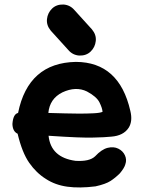

<svg xmlns="http://www.w3.org/2000/svg" viewBox="-20 -814 628 850"><path d="M403 11Q448 1 469.5 -13Q491 -27 511 -47Q531 -71 535 -87Q542 -107 533 -126.5Q524 -146 503.5 -156Q483 -166 456.5 -159.5Q430 -153 401 -122Q376 -98 314 -102Q205 -117 195 -213Q342 -203 394 -205Q445 -206 472 -209Q527 -213 550 -249Q568 -278 557 -323Q508 -539 316 -540Q105 -536 60 -314Q38 -309 35 -265Q36 -232 58 -222Q78 -138 109.5 -93Q141 -48 183 -22Q224 5 278 12.5Q332 20 403 11ZM194 -314Q200 -377 256 -405Q316 -433 365 -409Q408 -386 420.5 -360.5Q433 -335 434 -319Q424 -314 394.5 -312.5Q365 -311 330 -311Q295 -311 269 -312Q230 -313 194 -314ZM331 -568Q362 -567 381.5 -586Q401 -605 404 -632.5Q407 -660 387 -684L309 -770Q290 -792 261 -794Q230 -795 210.5 -776Q191 -757 188 -729.5Q185 -702 205 -678L283 -592Q302 -570 331 -568Z"/></svg>

Font: Balsamiq Sans
Style: Bold
Weight: 700
Designer: Michael Angeles
Foundry: Balsamiq SRL
Version: Version 1.020; ttfautohint (v1.8.4.7-5d5b);gftools[0.9.26]